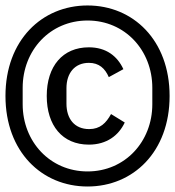

<svg xmlns="http://www.w3.org/2000/svg" viewBox="-20 -700 640 702"><path d="M300.1 -18.1C467 -18.1 600.1 -144.9 600.1 -349.1C600.1 -552.9 467 -680 300.1 -680C133.2 -680 0 -552.9 0 -349.1C0 -144.9 133.2 -18.1 300.1 -18.1ZM62.9 -318.9V-378.9C62.9 -516 163 -625 300.1 -625C437.1 -625 536.9 -516 536.9 -378.9V-318.9C536.9 -182.2 437.1 -73.2 300.1 -73.2C163 -73.2 62.9 -182.2 62.9 -318.9ZM150.9 -349.1C150.9 -241.1 208.1 -171.2 305 -171.2C370 -171.2 414.1 -204.9 436.1 -252.1L386 -283C367.9 -250 345.9 -228 306.1 -228C252.1 -228 223 -266 223 -321V-377.8C223 -432.2 252.8 -470.2 305 -470.2C342 -470.2 364 -449.9 377.8 -418L431.1 -447.1C409.1 -495 367.9 -527 305 -527C209.2 -527 150.9 -458.1 150.9 -349.1Z"/></svg>

Font: Margiela Mono
Style: Regular
Weight: 400
Designer: Mike Abbink, Paul van der Laan, Pieter van Rosmalen
Foundry: Bold Monday
Version: Version 2.003 2021